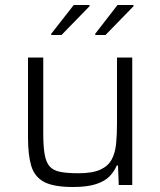

<svg xmlns="http://www.w3.org/2000/svg" viewBox="-20 -740 641 768"><path d="M272 8Q194 8 156 -12.5Q118 -33 105 -76.5Q92 -120 92 -190V-510H153V-209Q153 -155 158.5 -123Q164 -91 178.5 -74.5Q193 -58 221 -52.5Q249 -47 294 -47Q350 -47 381.5 -61.5Q413 -76 427 -102.5Q441 -129 444.5 -165.5Q448 -202 448 -246V-510H509V0H455L452 -78H447Q437 -54 418 -34.5Q399 -15 364 -3.5Q329 8 272 8ZM185 -600V-605L275 -720H338V-715L226 -600ZM361 -600V-605L450 -720H514V-715L402 -600Z"/></svg>

Font: Saira Light
Style: Regular
Weight: 300
Designer: Hector Gatti with collaboration of the Omnibus-Type team
Foundry: Omnibus-Type
Version: Version 1.100; ttfautohint (v1.8.3)